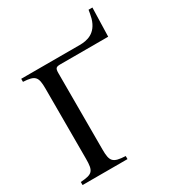

<svg xmlns="http://www.w3.org/2000/svg" viewBox="-190 -919 951 1036"><g transform="rotate(-30 285.5 -401.5)"><path d="M544 -803H520C519 -795 514 -767 510 -753C487 -674 430 -662 384 -662H19V-643C94 -639 106 -624 106 -550V-114C106 -36 94 -24 19 -19V0H299V-19C221 -23 208 -37 208 -112V-588C208 -620 215 -624 243 -624H539Z"/></g></svg>

Font: XITS Math
Style: Regular
Weight: 400
Designer: MicroPress Inc., with final additions and corrections provided by Coen Hoffman, Elsevier (retired)
Version: Version 1.302